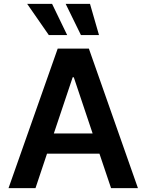

<svg xmlns="http://www.w3.org/2000/svg" viewBox="-20 -981 764 1001"><path d="M165 0H24.4L280.8 -727.5H443.4L699.2 0H559.1L498.5 -179.7H225.1ZM260.7 -285.2H462.9L364.7 -578.1H358.9ZM234.4 -798.3 121.6 -960.9H251.5L330.1 -798.3ZM401.9 -798.3 322.3 -960.9H449.2L496.1 -798.3Z"/></svg>

Font: Inter Semi Bold
Style: Regular
Weight: 600
Designer: Rasmus Andersson
Foundry: rsms
Version: Version 4.000;git-e0f93cc